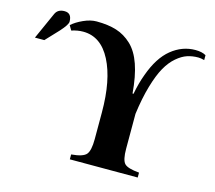

<svg xmlns="http://www.w3.org/2000/svg" viewBox="-100 -824 1061 948"><g transform="rotate(15 430.0 -350.0)"><path d="M846 -670V-645Q828 -650 815 -650Q785 -650 759 -641.5Q733 -633 705.5 -609.5Q678 -586 656.5 -548Q635 -510 616.5 -447Q598 -384 587 -301V-123Q587 -65 603.5 -47.5Q620 -30 679 -25V0H332V-25Q392 -30 408.5 -50Q425 -70 425 -128V-264Q425 -430 374.5 -528Q324 -626 233 -626Q204 -626 174 -616L160 -640Q182 -660 217.5 -676Q253 -692 284 -692Q343 -692 386 -678.5Q429 -665 464 -632Q499 -599 519.5 -540Q540 -481 547 -394H552Q563 -452 580 -497Q614 -592 669.5 -637Q725 -682 792 -682Q826 -682 846 -670ZM10 -536 71 -672Q83 -700 118 -700Q155 -700 155 -656Q155 -641 121 -603L58 -536Z"/></g></svg>

Font: STIX
Style: Bold
Weight: 700
Designer: MicroPress Inc., with final additions and corrections provided by Coen Hoffman, Elsevier (retired)
Version: Version 1.1.1